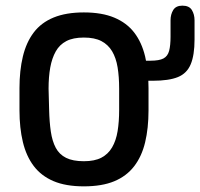

<svg xmlns="http://www.w3.org/2000/svg" viewBox="-20 -650 709 680"><path d="M506 -338Q506 -400 494 -450Q482 -500 455.5 -534.5Q429 -569 385 -587.5Q341 -606 277 -606Q214 -606 170 -588Q126 -570 99.5 -535Q73 -500 61 -450Q49 -400 49 -338V-259Q49 -197 61 -147Q73 -97 99.5 -62Q126 -27 169.5 -8.5Q213 10 277 10Q341 10 384.5 -8Q428 -26 455 -61Q482 -96 494 -146Q506 -196 506 -259ZM154 -261 152 -336Q152 -378 158 -411Q164 -444 177.5 -468Q191 -492 215 -504.5Q239 -517 277 -517Q315 -517 339 -504.5Q363 -492 377 -468.5Q391 -445 396.5 -411.5Q402 -378 402 -336V-261Q402 -219 396.5 -185.5Q391 -152 377 -128Q363 -104 339 -91.5Q315 -79 277 -79Q238 -79 214 -91Q190 -103 177.5 -126.5Q165 -150 160 -184Q155 -218 154 -261ZM470 -364H521Q578 -364 610 -377Q642 -390 655.5 -422.5Q669 -455 669 -510V-578Q669 -599 659.5 -614.5Q650 -630 626 -630Q603 -630 593.5 -614.5Q584 -599 584 -578V-520Q584 -489 579 -470Q574 -451 559 -443Q544 -435 513 -435H470Z"/></svg>

Font: Beiruti SemiBold
Style: Regular
Weight: 600
Designer: Arlette Boutros
Foundry: Boutros
Version: Version 1.41